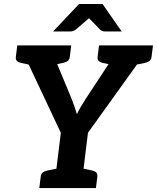

<svg xmlns="http://www.w3.org/2000/svg" viewBox="-20 -954 796 974"><path d="M254.2 0 288.6 -280.4 79.8 -723.8H201.2Q218.8 -723.8 228.4 -715.1Q238 -706.3 243.6 -692.9L343.4 -452.4Q352 -430.5 358.5 -411.5Q365 -392.6 370.1 -374.2Q377.1 -390.2 388.2 -409.4Q399.3 -428.6 414.7 -452.4L572.8 -692.9Q579.5 -704.3 593.1 -714.1Q606.6 -723.8 622 -723.8H744.5L426.2 -280.4L391.8 0ZM185.2 -664.7 192.8 -723.8H267.2L259.6 -664.7ZM543.2 -664.7 550.7 -723.8H636.4L628.8 -664.7ZM166.9 -723.8 141.3 -623.1 85.4 -635.1Q72.3 -638.2 65.6 -645.2Q58.9 -652.2 60.4 -665.7L67.7 -723.8ZM341.4 -723.8 334.1 -665.7Q332.5 -652.2 324 -645.2Q315.6 -638.2 300.9 -635.1L242.1 -623.1L242.2 -723.8ZM581.6 -723.8 556.1 -623.1 500.1 -635.1Q487 -638.2 480.3 -645.2Q473.6 -652.2 475.2 -665.7L482.5 -723.8ZM756.1 -723.8 748.8 -665.7Q747.3 -652.2 738.8 -645.2Q730.3 -638.2 715.6 -635.1L656.8 -623.1L657 -723.8ZM179.4 0 186.6 -58.1Q188.2 -71.6 196.7 -78.6Q205.2 -85.6 219.4 -88.8L278.2 -100.8L278.5 0ZM367.5 0 392.6 -100.8 448.5 -88.8Q462.1 -85.6 468.8 -78.6Q475.5 -71.6 473.9 -58.1L466.6 0ZM249.2 -794.4 381.2 -933.8H500.1L597.3 -794.4H513.3Q497.9 -794.4 488.6 -803.1L431.6 -861.6L363.5 -803.1Q359.5 -799.6 352 -797Q344.5 -794.4 336.8 -794.4Z"/></svg>

Font: Aleo
Style: Italic
Weight: 400
Italic angle: -7°
Designer: Alessio Laiso
Foundry: Alessio Laiso
Version: Version 2.001;gftools[0.9.29]